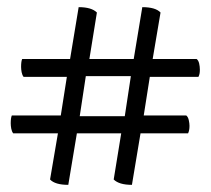

<svg xmlns="http://www.w3.org/2000/svg" viewBox="-20 -538 589 537"><path d="M171 -21Q134 -21 120 -36L142 -165H17Q13 -170 11.5 -178Q10 -186 10 -193Q10 -208 13 -215H150L167 -323H46Q42 -328 40.5 -336Q39 -344 39 -351Q39 -366 42 -373H176L200 -518Q236 -518 251 -503L230 -373H354L378 -518Q415 -518 429 -503L407 -373H530Q535 -369 537 -360.5Q539 -352 539 -343Q539 -336 538 -331.5Q537 -327 535 -323H399L382 -215H501Q506 -211 508 -202Q510 -193 510 -186Q510 -173 506 -165H373L349 -21Q313 -21 298 -36L319 -165H195ZM203 -213H329L346 -325H220Z"/></svg>

Font: Petrona Medium
Style: Regular
Weight: 500
Designer: Ringo R. Seeber
Foundry: Ringo R. Seeber
Version: Version 2.001; ttfautohint (v1.8.3)